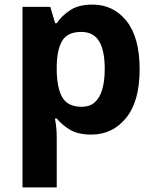

<svg xmlns="http://www.w3.org/2000/svg" viewBox="-20 -576 673 836"><path d="M382 -556Q474 -556 531 -484.5Q588 -413 588 -274Q588 -135 529 -62.5Q470 10 378 10Q319 10 284 -11.5Q249 -33 227 -60H219Q223 -41 225 -20.5Q227 0 227 20V240H78V-546H199L220 -475H227Q249 -508 286 -532Q323 -556 382 -556ZM334 -437Q276 -437 252.5 -401Q229 -365 227 -291V-275Q227 -196 250.5 -153.5Q274 -111 336 -111Q370 -111 392 -130Q414 -149 425 -186Q436 -223 436 -276Q436 -356 411.5 -396.5Q387 -437 334 -437Z"/></svg>

Font: Noto Sans New Tai Lue
Style: Bold
Weight: 700
Version: Version 2.003